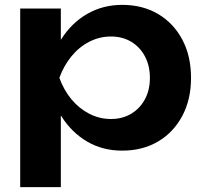

<svg xmlns="http://www.w3.org/2000/svg" viewBox="-20 -604 841 789"><path d="M63 -569H230V-388L223 -366V-229L230 -188V165H63ZM172 -284Q189 -375 231.5 -442.5Q274 -510 338.5 -547Q403 -584 482 -584Q566 -584 629.5 -546.5Q693 -509 729 -441.5Q765 -374 765 -284Q765 -195 729 -127.5Q693 -60 629.5 -22.5Q566 15 482 15Q402 15 338.5 -22Q275 -59 232 -126.5Q189 -194 172 -284ZM596 -284Q596 -334 575.5 -372.5Q555 -411 519 -432.5Q483 -454 436 -454Q389 -454 347 -432.5Q305 -411 273.5 -372.5Q242 -334 224 -284Q242 -234 273.5 -196Q305 -158 347 -136.5Q389 -115 436 -115Q483 -115 519 -136.5Q555 -158 575.5 -196Q596 -234 596 -284Z"/></svg>

Font: Unbounded Medium
Style: Regular
Weight: 500
Designer: Luke Prowse, Jean-Baptiste Morizot, Fátima Lázaro, Florian Runge
Foundry: NaN
Version: Version 1.700